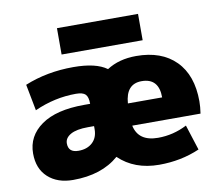

<svg xmlns="http://www.w3.org/2000/svg" viewBox="-80 -827 1072 933"><g transform="rotate(-10 455.5 -360.0)"><path d="M258 -600V-730H658V-600ZM534 -310H703Q703 -405 618 -405Q541 -405 534 -310ZM536 -200Q553 -120 650 -120Q725 -120 793 -155L833 -30Q741 10 633 10Q511 10 434 -64Q349 10 208 10Q131 10 84.5 -32.5Q38 -75 38 -150Q38 -236 111.5 -288Q185 -340 323 -340H353Q353 -374 340 -387Q327 -400 293 -400Q188 -400 88 -355L63 -485Q173 -530 303 -530Q415 -530 468 -491Q528 -530 613 -530Q738 -530 808 -459.5Q878 -389 878 -260Q878 -233 873 -200ZM208 -170Q208 -125 258 -125Q301 -125 327 -149Q353 -173 353 -215V-230H323Q266 -230 237 -213.5Q208 -197 208 -170Z"/></g></svg>

Font: Mplus 1p Black
Style: Regular
Weight: 900
Version: Version 1.061